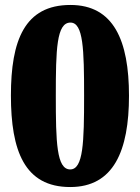

<svg xmlns="http://www.w3.org/2000/svg" viewBox="-20 -744 565 774"><path d="M263 10C438 10 500 -136 500 -358C500 -581 438 -724 264 -724C79 -724 24 -581 24 -359C24 -136 79 10 263 10ZM263 -61C208 -61 205 -171 205 -358C205 -545 208 -653 264 -653C316 -653 319 -545 319 -358C319 -171 316 -61 263 -61Z"/></svg>

Font: Noto Serif Tamil SemiCondensed Black
Style: Regular
Weight: 900
Width: 4
Designer: Indian Type Foundry, Tom Grace, and the Monotype Design Team
Foundry: Monotype Imaging Inc.
Version: Version 2.004